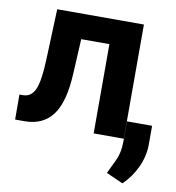

<svg xmlns="http://www.w3.org/2000/svg" viewBox="-84 -621 830 904"><g transform="rotate(10 331.5 -169.0)"><path d="M11.7 0 11.2 -119.6H29.3Q67.9 -120.1 85.7 -160.2Q103.5 -200.2 107.4 -303.7L116.7 -545.9H531.2V0H387.2V-426.8H252.4L243.7 -259.8Q236.8 -122.6 190.4 -61.3Q144 0 57.1 0ZM651.9 -83V1.5Q652.8 60.1 627.2 115.2Q601.6 170.4 561 208L481 172.4Q497.6 137.7 514.6 101.6Q531.7 65.4 531.7 10.7V-83Z"/></g></svg>

Font: Inter Tight
Style: Bold
Weight: 700
Designer: Rasmus Andersson
Foundry: rsms
Version: Version 3.004; ttfautohint (v1.8.4.7-5d5b)